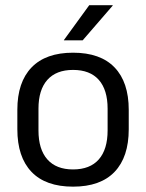

<svg xmlns="http://www.w3.org/2000/svg" viewBox="-20 -703 560 736"><path d="M260 12.5Q155 12.5 100.8 -44.2Q46.5 -101 46.5 -207.5V-282Q46.5 -388 101 -444.5Q155.5 -501 260 -501Q365 -501 419.2 -444.5Q473.5 -388 473.5 -282V-207.5Q473.5 -101 419.2 -44.2Q365 12.5 260 12.5ZM260 -53.5Q325 -53.5 358.8 -92Q392.5 -130.5 392.5 -203V-286.5Q392.5 -358.5 358.8 -396.8Q325 -435 260 -435Q195.5 -435 161.5 -396.8Q127.5 -358.5 127.5 -286.5V-203Q127.5 -130.5 161.5 -92Q195.5 -53.5 260 -53.5ZM225 -549.5 322 -683H412V-681.5L297 -548.5H225Z"/></svg>

Font: Anek Kannada Medium
Style: Regular
Weight: 400
Version: Version 1.003